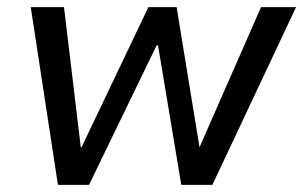

<svg xmlns="http://www.w3.org/2000/svg" viewBox="-20 -517 848 537"><path d="M142 0 66 -497H159L206 -105H208L395 -497H474L538 -105L710 -497H808L574 0H487L422 -390H418L229 0Z"/></svg>

Font: Nunito Sans 7pt SemiCondensed Medium
Style: Italic
Weight: 500
Width: 4
Italic angle: -9°
Designer: Vernon Adams
Foundry: Vernon Adams
Version: Version 3.101;gftools[0.9.27]